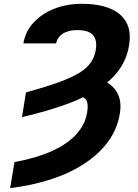

<svg xmlns="http://www.w3.org/2000/svg" viewBox="-20 -757 710 990"><path d="M93.3 -153.3 113.8 -280.3Q212.9 -307.6 279.3 -331.5Q345.7 -355.5 386 -379.6Q426.3 -403.8 446.5 -432.4Q466.8 -460.9 473.6 -498Q482.4 -551.8 458.7 -576.9Q435.1 -602.1 380.4 -601.6Q348.6 -602.1 325 -593.5Q301.3 -585 287.4 -569.6Q273.4 -554.2 269.5 -533.2H100.6Q110.4 -593.8 152.1 -639.6Q193.8 -685.5 258.5 -711.4Q323.2 -737.3 402.8 -737.3Q487.8 -737.3 546.4 -713.6Q605 -689.9 631.3 -642.1Q657.7 -594.2 645 -520.5Q634.3 -455.6 597.2 -401.4Q560.1 -347.2 493.7 -302.7Q427.2 -258.3 327.9 -221.4Q228.5 -184.6 93.3 -153.3ZM354.5 -262.7 397 -361.8Q466.8 -362.8 515.4 -340.6Q564 -318.4 586.2 -275.1Q608.4 -231.9 597.7 -170.4Q585 -92.3 538.1 -27.8Q491.2 36.6 416.5 85.9Q341.8 135.3 244.1 167.2Q146.5 199.2 32.2 212.9L54.7 78.6Q135.3 64 200.7 40.8Q266.1 17.6 314.2 -14.4Q362.3 -46.4 391.6 -86.7Q420.9 -127 429.2 -175.8Q437.5 -226.6 421.1 -245.6Q404.8 -264.6 354.5 -262.7Z"/></svg>

Font: Inter 24pt ExtraBold
Style: Italic
Weight: 800
Italic angle: -9.3988°
Designer: Rasmus Andersson
Foundry: rsms
Version: Version 4.001;git-66647c0bb